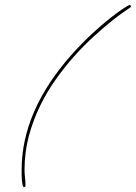

<svg xmlns="http://www.w3.org/2000/svg" viewBox="-20 -664 550 778"><path d="M77.5 94.4Q73.6 94.4 71.6 85.9Q69.7 77.5 68.7 66.1Q67.7 54.7 67.7 43Q67.7 31.2 67.7 24.1Q67.7 -95.1 118.2 -211.3Q168.6 -327.5 267.6 -439.5Q313.2 -490.9 355.1 -529.3Q397.1 -567.7 429.7 -593.1Q462.2 -618.5 482.4 -631.2Q502.6 -643.9 504.6 -643.9Q506.5 -643.9 508.5 -642.3Q510.4 -640.6 510.4 -638Q510.4 -635.4 508.1 -633.8Q505.9 -632.2 498 -627Q490.2 -621.7 474.9 -611Q459.6 -600.3 434.2 -580.1Q403.6 -556 362 -518.2Q320.3 -480.5 276 -431Q241.5 -391.9 206.4 -342.8Q171.2 -293.6 142.9 -236Q114.6 -178.4 97 -113Q79.4 -47.5 79.4 24.1Q79.4 40.4 81.4 56.3Q83.3 72.3 83.3 88.5Q83.3 90.5 81.7 92.4Q80.1 94.4 77.5 94.4Z"/></svg>

Font: League Script
Style: League Script
Weight: 400
Foundry: Haley Fiege
Version: Version 1.001